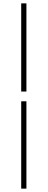

<svg xmlns="http://www.w3.org/2000/svg" viewBox="-20 -846 283 1141"><path d="M106 -302H137V-826H106ZM106 275H137V-244H106Z"/></svg>

Font: Harano Aji Gothic KR ExtraLight
Style: Regular
Weight: 250
Foundry: Masamichi Hosoda
Version: HaranoAjiGothicKR-ExtraLight version 20220220;ttx 4.29.1